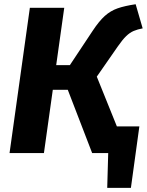

<svg xmlns="http://www.w3.org/2000/svg" viewBox="-20 -731 701 917"><path d="M627.9 -710.8 661.4 -595.5Q637.1 -591.1 618.3 -583.1Q599.5 -575 582.2 -558.1Q564.8 -541.2 542.6 -509.2L442.3 -364.9L589.6 0H420.1L303.7 -302.2H232.2L189.8 0H25.6L122.6 -693.6H286.8L248.4 -419.9H313.7L422.2 -583.3Q453.2 -630.3 480.5 -654.8Q507.7 -679.3 541.7 -691.2Q575.6 -703 627.9 -710.8ZM465.9 -127.4H645.6L605.2 166.3H492.1L496.8 0H449.7Z"/></svg>

Font: Fira Sans Variable
Style: Italic
Weight: 397
Italic angle: -8°
Designer: Carrois Corporate & Edenspiekermann AG
Foundry: Carrois Corporate GbR & Edenspiekermann AG
Version: Version 4.202